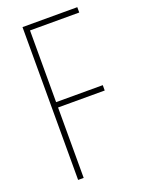

<svg xmlns="http://www.w3.org/2000/svg" viewBox="-137 -778 626 843"><g transform="rotate(-20 176.0 -357.0)"><path d="M104 0V-329H322V-354H104V-689H334V-714H78V0Z"/></g></svg>

Font: Noto Sans Sinhala ExtraCondensed Thin
Style: Regular
Weight: 100
Width: 2
Designer: Jelle Bosma - Monotype Design Team
Foundry: Monotype Imaging Inc.
Version: Version 2.006